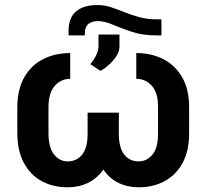

<svg xmlns="http://www.w3.org/2000/svg" viewBox="-20 -752 839 781"><path d="M534.4 -431.5V-536.2Q595.9 -536.2 644.4 -511.4Q692.8 -486.5 721.1 -437.5Q749.3 -388.5 749.3 -316.1V-210.2Q749.3 -137.8 722.5 -88.8Q695.7 -39.8 649.3 -14.9Q603 9.9 544 9.9Q498.9 9.9 461.8 -8.2Q424.7 -26.3 400.2 -62.5Q375.7 -26.3 338.1 -8.2Q300.4 9.9 255 9.9Q196.4 9.9 150.2 -14.9Q104 -39.8 77.4 -88.8Q50.8 -137.8 50.4 -210.2V-316.1Q50.8 -388.5 78.7 -437.5Q106.5 -486.5 155.2 -511.4Q203.8 -536.2 265.6 -536.2V-431.5Q228.7 -431.5 203.1 -403.4Q177.6 -375.4 177.2 -316.1V-210.2Q177.6 -150.9 200.1 -123.2Q222.7 -95.5 255 -95.5Q292.3 -95.5 314.5 -123.6Q336.6 -151.6 336.3 -206.7V-293.7H463.4V-206.7Q463.4 -152 485.1 -123.8Q506.7 -95.5 544 -95.5Q576.7 -95.5 600 -122.9Q623.2 -150.2 622.9 -210.2V-316.1Q623.2 -375.4 597.3 -403.4Q571.4 -431.5 534.4 -431.5ZM618.3 -673.3H636.7V-608H616.8Q560 -608 516.5 -622.5Q473 -637.1 439.1 -651.6Q405.2 -666.2 376.8 -666.2Q354.4 -666.2 339.8 -654.7Q325.3 -643.1 324.9 -616.5V-608H258.9V-625.7Q258.9 -680.8 290 -706.1Q321 -731.5 375.4 -731.5Q404.5 -731.5 431.5 -722.7Q458.5 -713.8 486.5 -702.4Q514.6 -691.1 546.7 -682.2Q578.8 -673.3 618.3 -673.3ZM388.5 -463.8 347.3 -490.8Q380.7 -531.6 380.7 -564.6V-611.5H465.9V-561.8Q465.9 -543.3 453.5 -524Q441.1 -504.6 423.1 -488.5Q405.2 -472.3 388.5 -463.8Z"/></svg>

Font: Inter Zeller Semi Bold
Style: Regular
Weight: 600
Designer: Rasmus Andersson; Joe Bland
Foundry: zeller
Version: Version 3.015;git-dec3a8cb1